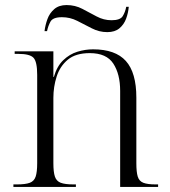

<svg xmlns="http://www.w3.org/2000/svg" viewBox="-20 -739 672 759"><path d="M33 0V-10H47Q81 -10 98 -16.5Q115 -23 121 -41Q127 -59 127 -94V-443Q127 -495 112.5 -510.5Q98 -526 53 -526H38V-536H191V-435H193Q205 -477 230 -501Q255 -525 286 -534.5Q317 -544 348 -544Q436 -544 477.5 -498Q519 -452 519 -353V-94Q519 -59 524.5 -41Q530 -23 546.5 -16.5Q563 -10 595 -10H605V0H455V-380Q455 -446 428 -487.5Q401 -529 335 -529Q279 -529 248 -503Q217 -477 204 -436.5Q191 -396 191 -352V-94Q191 -59 197 -41Q203 -23 220 -16.5Q237 -10 270 -10H280V0ZM404 -612Q372 -612 343 -627Q314 -642 285.5 -656.5Q257 -671 225 -671Q189 -671 179.5 -653.5Q170 -636 166 -616H156Q159 -640 167.5 -663.5Q176 -687 194.5 -703Q213 -719 243 -719Q277 -719 305.5 -704Q334 -689 362 -674Q390 -659 421 -659Q455 -659 465 -675Q475 -691 479 -712H489Q487 -688 478.5 -665Q470 -642 452 -627Q434 -612 404 -612Z"/></svg>

Font: Noto Serif Display Light
Style: Regular
Weight: 300
Designer: Monotype Design Team
Foundry: Monotype Imaging Inc.
Version: Version 2.009